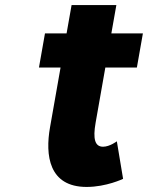

<svg xmlns="http://www.w3.org/2000/svg" viewBox="-20 -724 585 759"><path d="M243.2 -592H157.8L134 -457H219.4L177.7 -220.4C158.4 -111.1 172.4 15 322.5 15C400.2 15 466.6 -17 466.6 -17L441.9 -165.4C441.9 -165.4 413.9 -144 387.4 -144C355.1 -144 346.7 -174.8 358 -239L396.4 -457H521.1L544.9 -592H420.2L440 -704H263Z"/></svg>

Font: Hussar Wysoki
Style: Obl
Weight: 700
Foundry: Cannot Into Space Fonts
Version: Version 0.92